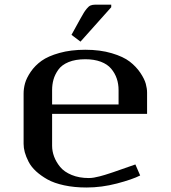

<svg xmlns="http://www.w3.org/2000/svg" viewBox="-20 -812 748 842"><path d="M467.8 -780.3 333 -629.4 293.5 -659.2 332 -729Q343.3 -749 347.7 -756.3Q352.1 -763.7 360.6 -774.2Q369.1 -784.7 377.4 -788.1Q385.7 -791.5 397 -791.5H467.8ZM369.6 -31.2Q379.9 -31.2 392.1 -33.2Q404.3 -35.2 417.7 -38.8Q431.2 -42.5 440.4 -45.2Q449.7 -47.9 462.2 -52.2Q474.6 -56.6 477.1 -57.1L573.7 -90.8L594.7 -42.5Q560.1 -24.9 492.9 -7.3Q425.8 10.3 359.4 10.3Q305.7 10.3 261.5 0.7Q217.3 -8.8 188.2 -25.1Q159.2 -41.5 137.9 -61Q116.7 -80.6 105.2 -103Q93.8 -125.5 88.6 -144.5Q83.5 -163.6 83.5 -181.2V-401.9Q83.5 -423.8 89.8 -446.8Q96.2 -469.7 114.7 -497.1Q133.3 -524.4 162.1 -545.2Q190.9 -565.9 240.7 -579.8Q290.5 -593.8 354 -593.8Q419.4 -593.8 470.2 -578.6Q521 -563.5 549.1 -541.7Q577.1 -520 595.5 -492.7Q613.8 -465.3 619.4 -444.3Q625 -423.3 625 -406.2V-312.5H208.5V-172.9Q208.5 -148.9 217.3 -125.2Q226.1 -101.6 243.9 -79.8Q261.7 -58.1 294.4 -44.7Q327.1 -31.2 369.6 -31.2ZM208.5 -354H500V-416.5Q500 -444.3 491.9 -467.8Q483.9 -491.2 467.5 -510.7Q451.2 -530.3 422.1 -541.3Q393.1 -552.2 354 -552.2Q311 -552.2 280.8 -539.8Q250.5 -527.3 235.6 -506.1Q220.7 -484.9 214.6 -463.1Q208.5 -441.4 208.5 -416.5Z"/></svg>

Font: Resagnicto
Style: Bold
Weight: 700
Version: Version 0.9991